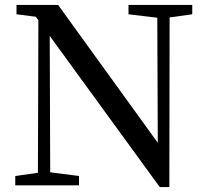

<svg xmlns="http://www.w3.org/2000/svg" viewBox="-20 -753 844 780"><path d="M761 -733H502V-695L619 -681L621 -173L216 -733H47V-695L125 -685L136 -671L134 -51L42 -38V0H301V-38L184 -53L182 -607L629 7H668L669 -682L761 -695Z"/></svg>

Font: Noto Serif SC Medium
Style: Regular
Weight: 500
Designer: Ryoko NISHIZUKA 西塚涼子 (kana & ideographs); Frank Grießhammer (Latin, Greek & Cyrillic); Wenlong ZHANG 张文龙 (bopomofo); San
Foundry: Adobe Systems Incorporated
Version: Version 1.001;PS 1.001;hotconv 16.6.54;makeotf.lib2.5.65590